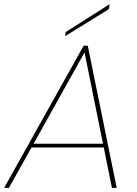

<svg xmlns="http://www.w3.org/2000/svg" viewBox="-38 -903 659 923"><path d="M364 -683 -18 0H5L378 -668H365L500 0H523L384 -683ZM104 -194H471L467 -212H113ZM278 -749 275 -729 485 -859 489 -883Z"/></svg>

Font: Poppins Devanagari Thin
Style: Italic
Weight: 100
Italic angle: -10°
Designer: Ninad Kale (Devanagari), Jonny Pinhorn (Latin)
Foundry: Indian Type Foundry
Version: 4.005